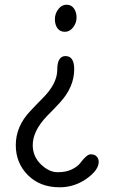

<svg xmlns="http://www.w3.org/2000/svg" viewBox="-20 -565 483 815"><path d="M295 -271Q295 -195 233 -128Q207 -100 181 -74Q119 -10 119 51Q119 99 153.5 132.5Q188 166 224.5 166Q261 166 285 154Q309 142 320 128Q348 90 365 90Q382 90 390.5 99.5Q399 109 399 122Q399 157 347.5 193.5Q296 230 233 230Q150 230 98.5 178.5Q47 127 47 51Q47 -29 109 -94Q135 -122 161 -148Q223 -210 223 -268.5Q223 -327 258 -327Q295 -327 295 -271ZM262.5 -545Q283 -545 294 -529Q305 -513 305 -490.5Q305 -468 290.5 -449Q276 -430 255.5 -430Q235 -430 224 -445Q213 -460 213 -483.5Q213 -507 227.5 -526Q242 -545 262.5 -545Z"/></svg>

Font: Delius
Style: Regular
Weight: 400
Designer: Natalia Raices
Foundry: Natalia Raices
Version: Version 1.001